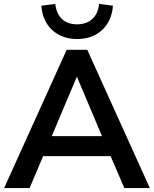

<svg xmlns="http://www.w3.org/2000/svg" viewBox="-20 -959 784 979"><path d="M1 0 320 -705H425L744 0H614L544 -163H200L131 0ZM371 -566 244 -265H500L373 -566ZM373 -760Q296 -760 246 -806Q196 -852 191 -930L262 -939Q267 -890 295.5 -862.5Q324 -835 373 -835Q421 -835 451 -862.5Q481 -890 485 -939L556 -930Q550 -852 500.5 -806Q451 -760 373 -760Z"/></svg>

Font: Nunito Sans
Style: Bold
Weight: 700
Designer: Vernon Adams
Foundry: Vernon Adams
Version: Version 3.101; ttfautohint (v1.8.4.7-5d5b);gftools[0.9.27]